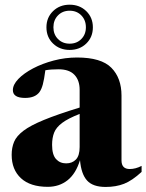

<svg xmlns="http://www.w3.org/2000/svg" viewBox="-20 -764 608 798"><path d="M568.5 -49.5Q529.5 -13.5 495.8 -0.2Q462 13 419 13Q366 13 341.8 -13.8Q317.5 -40.5 312.5 -98.5Q295.5 -42.5 261 -15Q226.5 12.5 178.5 12.5Q106 12.5 67.2 -23.2Q28.5 -59 28.5 -120.5Q28.5 -150.5 38.5 -174.5Q48.5 -198.5 77.5 -220.5Q106.5 -242.5 162.5 -265.5Q218.5 -288.5 311 -317V-390.5Q311 -430.5 289.2 -453.2Q267.5 -476 223.5 -476Q191.5 -476 168.5 -472Q163.5 -433.5 158 -413.2Q152.5 -393 144.5 -382Q126.5 -357 84.5 -357Q33.5 -357 33.5 -389.5Q33.5 -412 56.2 -435.8Q79 -459.5 117.5 -479.8Q156 -500 203.5 -512.5Q251 -525 300 -525Q401 -525 443 -482.2Q485 -439.5 485 -366.5V-97.5Q485 -61.5 519 -61.5Q543.5 -61.5 568.5 -74.5ZM196.5 -162Q196.5 -121 212.8 -103Q229 -85 255 -85Q280 -85 295.5 -101Q311 -117 311 -153V-290.5Q262.5 -271.5 238 -253Q213.5 -234.5 205 -212.8Q196.5 -191 196.5 -162ZM269.5 -744.5Q311 -744.5 338.5 -717.8Q366 -691 366 -650.5Q366 -609.5 338.5 -583Q311 -556.5 269.5 -556.5Q228 -556.5 200.5 -583Q173 -609.5 173 -650.5Q173 -691 200.5 -717.8Q228 -744.5 269.5 -744.5ZM269.5 -582.5Q299 -582.5 318 -601.8Q337 -621 337 -650.5Q337 -680.5 318 -700Q299 -719.5 269.5 -719.5Q240 -719.5 221 -700Q202 -680.5 202 -650.5Q202 -621 221 -601.8Q240 -582.5 269.5 -582.5Z"/></svg>

Font: Newsreader Display
Style: Bold
Weight: 700
Designer: Hugues Gentile
Foundry: Production Type
Version: Version 1.001